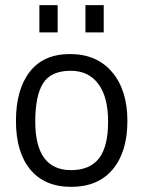

<svg xmlns="http://www.w3.org/2000/svg" viewBox="-20 -720 558 746"><path d="M255 -445Q178 -445 147.5 -396.5Q117 -348 117 -248Q117 -59 256 -59Q329 -59 364.5 -104.5Q400 -150 400 -248Q400 -343 362 -394Q324 -445 255 -445ZM42 -250Q42 -372 95.5 -441Q149 -510 252 -510Q356 -510 415.5 -440Q475 -370 475 -250Q475 -130 418 -62Q361 6 257 6Q153 6 97.5 -61.5Q42 -129 42 -250ZM133 -594V-700H204V-594ZM312 -594V-700H383V-594Z"/></svg>

Font: Gudea
Style: Regular
Weight: 400
Designer: Agustina Mingote
Foundry: Agustina Mingote
Version: Version 1.002